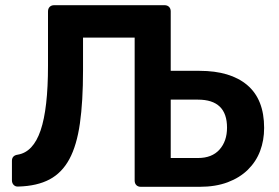

<svg xmlns="http://www.w3.org/2000/svg" viewBox="-20 -720 1074 740"><path d="M51 -1Q40 0 33 -7Q26 -14 26 -25V-100Q26 -121 49 -124Q108 -134 136.5 -217.5Q165 -301 165 -467V-676Q165 -687 171.5 -693.5Q178 -700 189 -700H614Q625 -700 631.5 -693.5Q638 -687 638 -676V-447H749Q868 -447 933 -392Q998 -337 998 -227Q998 -179 982.5 -138Q967 -97 935.5 -66Q904 -35 857.5 -17.5Q811 0 749 0H523Q512 0 505.5 -6.5Q499 -13 499 -24V-575H300V-449Q300 -329 288 -244.5Q276 -160 247.5 -107Q219 -54 171 -28.5Q123 -3 51 -1ZM638 -111H743Q797 -111 826 -143.5Q855 -176 855 -228Q855 -336 743 -336H638Z"/></svg>

Font: Fz Rubik Med
Style: Regular
Weight: 500
Designer: Hubert and Fischer
Foundry: Hubert and Fischer
Version: Vit hóa bi FontZin.com